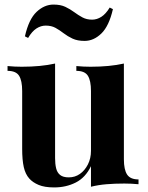

<svg xmlns="http://www.w3.org/2000/svg" viewBox="-20 -806 646 840"><path d="M522 -528V-109Q522 -64 536 -42.5Q550 -21 586 -21V0Q555 -3 524 -3Q482 -3 446 0Q410 3 378 11V-79Q354 -29 311.5 -7.5Q269 14 217 14Q175 14 149 3Q123 -8 108 -25Q91 -44 84 -75Q77 -106 77 -155V-408Q77 -453 63.5 -474.5Q50 -496 13 -496V-517Q45 -514 75 -514Q117 -514 153.5 -517.5Q190 -521 221 -528V-114Q221 -89 225.5 -70Q230 -51 243 -40.5Q256 -30 281 -30Q308 -30 329.5 -45Q351 -60 364.5 -86.5Q378 -113 378 -146V-408Q378 -453 364.5 -474.5Q351 -496 314 -496V-517Q346 -514 376 -514Q418 -514 454.5 -517.5Q491 -521 522 -528ZM214 -786Q245 -786 266 -776Q287 -766 304.5 -753Q322 -740 340.5 -730Q359 -720 383 -720Q404 -720 423.5 -732.5Q443 -745 460 -773L474 -766Q457 -692 423.5 -659.5Q390 -627 350 -627Q319 -627 297.5 -637Q276 -647 258.5 -660.5Q241 -674 223 -684Q205 -694 180 -694Q159 -694 139.5 -681.5Q120 -669 103 -640L89 -647Q106 -722 140 -754Q174 -786 214 -786Z"/></svg>

Font: Playfair Display
Style: Bold
Weight: 700
Designer: Claus Eggers Sørensen
Foundry: Claus Eggers Sørensen
Version: Version 1.203